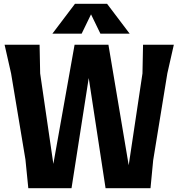

<svg xmlns="http://www.w3.org/2000/svg" viewBox="-20 -984 929 1004"><path d="M187 -750 190 -600 259 -127 370 -750H547L653 -120L725 -600L728 -750H889L855 -600L781 -146L767 0H532L444 -576L354 0H128L113 -150L38 -600L4 -750ZM505 -808 456 -909 407 -808H254L372 -964H540L658 -808Z"/></svg>

Font: Farro
Style: Bold
Weight: 700
Designer: Aceler Chua
Foundry: Grayscale Limited
Version: Version 1.101